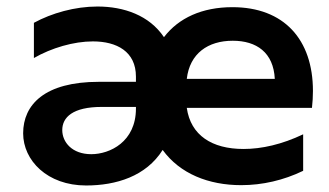

<svg xmlns="http://www.w3.org/2000/svg" viewBox="-20 -562 1008 589"><path d="M244 7C336 7 428 -21 479 -102C532 -29 620 6 720 6C785 6 850 -9 910 -38V-150C845 -119 783 -105 727 -105C630 -105 565 -147 553 -231H937C939 -249 940 -266 940 -283C940 -441 851 -540 693 -540C600 -540 528 -507 483 -448C438 -515 360 -542 279 -542C210 -542 139 -522 84 -492V-384C138 -415 206 -435 265 -435C338 -435 397 -404 397 -327V-311H283C117 -311 51 -241 51 -153C51 -70 125 7 244 7ZM171 -163C171 -202 203 -234 292 -234H397V-229C397 -127 317 -89 260 -89C201 -89 171 -126 171 -163ZM823 -320H553C562 -398 618 -437 694 -437C767 -437 819 -401 823 -320Z"/></svg>

Font: Chess Sans SemiBold
Style: Regular
Weight: 600
Designer: Wolf Bōese
Foundry: Wolf Bōese
Version: Version 7.223;Glyphs 3.3 (3306)